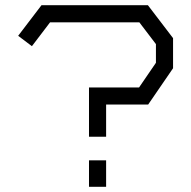

<svg xmlns="http://www.w3.org/2000/svg" viewBox="-20 -720 737 740"><path d="M551 -317H389V-193H323V-383H516L581 -478V-550L517 -634H173L103 -542L50 -582L140 -700H550L647 -573V-457ZM323 0V-102H389V0Z"/></svg>

Font: Turret Road Medium
Style: Regular
Weight: 500
Designer: Noponies
Foundry: Noponies
Version: Version 1.001; ttfautohint (v1.8)